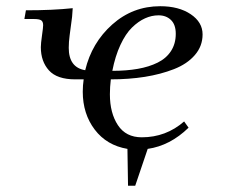

<svg xmlns="http://www.w3.org/2000/svg" viewBox="-20 -472 723 615"><path d="M58.1 -411.1 63 -439Q149.4 -439 212.9 -445.8L210.9 -418L203.1 -358.9Q200.2 -337.4 200.2 -318.8Q200.2 -255.9 252.9 -247.1Q273.9 -335 339.6 -393.6Q405.3 -452.1 493.2 -452.1Q552.7 -452.1 590.8 -426.5Q628.9 -400.9 628.9 -361.8Q628.9 -324.2 604.2 -295.7Q579.6 -267.1 537.1 -250.5Q494.6 -233.9 443.6 -225.8Q392.6 -217.8 335 -217.8Q332 -193.4 332 -169.9Q332 -109.9 357.7 -71Q383.3 -32.2 434.1 -32.2Q511.7 -32.2 569.8 -83L584 -63Q524.9 -5.4 453.1 4.9L413.1 123H390.1L388.2 4.9Q321.8 -6.3 283.4 -56.9Q245.1 -107.4 245.1 -178.2Q245.1 -198.2 248 -217.8H221.2Q162.6 -217.8 136.7 -246.6Q110.8 -275.4 110.8 -320.8Q110.8 -332.5 114.5 -358.4Q118.2 -384.3 118.2 -391.1Q118.2 -402.8 111.8 -407Q105.5 -411.1 87.9 -411.1ZM339.8 -245.1Q385.3 -245.1 421.4 -251.5Q457.5 -257.8 485.1 -271.5Q512.7 -285.2 527.8 -308.6Q543 -332 543 -363.8Q543 -393.1 527.6 -408Q512.2 -422.9 487.8 -422.9Q465.8 -422.9 444.6 -413.3Q423.3 -403.8 402.8 -383.8Q382.3 -363.8 365.7 -328.1Q349.1 -292.5 339.8 -245.1Z"/></svg>

Font: Dihjauti S
Style: Bold Italic
Weight: 700
Italic angle: -9°
Designer: T. Christopher White
Version: Version 3.0.0